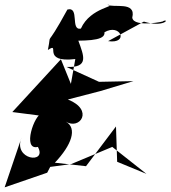

<svg xmlns="http://www.w3.org/2000/svg" viewBox="-45 -732 734 826"><path d="M404 -593C473 -634 512 -542 420 -555L574 -639C661 -612 687 -654 656 -641C673 -641 530 -611 524 -656C542 -729 441 -696 417 -712C466 -705 344 -702 303 -609C256 -599 299 -705 245 -691C142 -502 180 -611 161 -517C219 -555 128 -460 279 -478L260 -371L217 -477L8 -250L209 -224C151 -337 97 -212 194 -272L136 -244C103 -242 49 -83 118 -100C160 -24 8 -44 48 -141L-25 74L158 11L171 -14L261 -26L438 -100L585 16L459 -36L454 -188L325 -17L191 -32C263 -108 289 -180 238 -209C298 -171 361 -259 247 -304L386 -340L529 -383L381 -380L241 -444C339 -440 316 -491 292 -557C374 -558 430 -567 393 -617Z"/></svg>

Font: Asimov Silicon
Style: Regular
Weight: 400
Designer: Google
Version: Version 2.000980; 2014